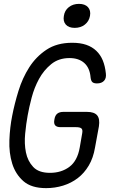

<svg xmlns="http://www.w3.org/2000/svg" viewBox="-20 -962 640 992"><path d="M405 -275Q408 -293 400 -299Q392 -305 373 -305H293Q273 -305 265 -314.5Q257 -324 261 -344Q264 -365 275.5 -374.5Q287 -384 308 -384H429Q467 -384 482 -366Q497 -348 491 -309L471 -200Q462 -146 438.5 -106.5Q415 -67 381.5 -41.5Q348 -16 306 -3Q264 10 218 10Q142 10 101 -26Q60 -62 43 -117Q26 -172 28.5 -238Q31 -304 43 -364Q55 -426 75.5 -492.5Q96 -559 131 -614Q166 -669 220 -705Q274 -741 353 -741Q395 -741 425.5 -730.5Q456 -720 477.5 -699.5Q499 -679 511 -650Q523 -621 527 -582Q530 -558 517.5 -544.5Q505 -531 481 -531Q465 -531 457.5 -537.5Q450 -544 448 -562Q444 -611 415.5 -636.5Q387 -662 339 -662Q283 -662 244.5 -630.5Q206 -599 181.5 -554Q157 -509 143.5 -457.5Q130 -406 123 -366Q115 -323 110 -271Q105 -219 114 -174.5Q123 -130 151.5 -99.5Q180 -69 238 -69Q297 -69 338.5 -100Q380 -131 392 -200ZM366 -818Q335 -818 320 -835Q305 -852 310 -880Q314 -908 335.5 -925Q357 -942 388 -942Q419 -942 434.5 -925Q450 -908 445 -880Q440 -852 418.5 -835Q397 -818 366 -818Z"/></svg>

Font: Maple Mono NL Light
Style: Italic
Weight: 300
Italic angle: -10°
Monospace: yes
Designer: subframe7536
Version: Version 7.000